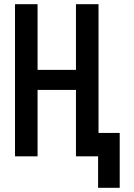

<svg xmlns="http://www.w3.org/2000/svg" viewBox="-20 -745 640 915"><path d="M447.5 0H342V-316.5H159V0H51.5V-725H159V-412H342V-725H449.5V-111.5H550.5V150H447.5Z"/></svg>

Font: JuliaMono
Style: Bold
Weight: 700
Monospace: yes
Designer: cormullion
Foundry: corm
Version: Version 0.055; ttfautohint (v1.8.4)